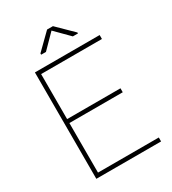

<svg xmlns="http://www.w3.org/2000/svg" viewBox="-212 -1001 993 1111"><g transform="rotate(-30 284.5 -445.5)"><path d="M480.5 -357.4H124V-26.4H530.3V0H97.7V-710.9H530.3V-684.6H124V-383.8H480.5ZM426.3 -781.7H392.1L301.8 -872.6L212.4 -781.7H180.2V-790L282.7 -890.6H321.8L426.3 -788.1Z"/></g></svg>

Font: Roboto-Thin
Style: Regular
Weight: 250
Designer: Google
Version: Version 1.100141; 2013; ttfautohint (v0.94.14-c901) -l 8 -r 